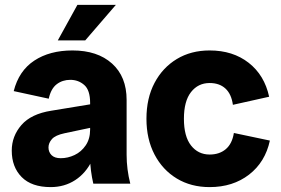

<svg xmlns="http://www.w3.org/2000/svg" viewBox="-20 -750 1146 784"><path d="M361 0Q355 -26 351.5 -53Q348 -80 348 -106V-330Q348 -382 324 -403Q300 -424 267 -424Q235 -424 211.5 -406Q188 -388 179 -347L36 -378Q57 -461 120 -502.5Q183 -544 276 -544Q378 -544 437.5 -490.5Q497 -437 497 -342V-118Q497 -59 512 0ZM187 14Q109 14 68.5 -27Q28 -68 28 -135Q28 -194 67.5 -239.5Q107 -285 190 -298L391 -331V-237L244 -206Q206 -198 192 -182Q178 -166 178 -148Q178 -129 190.5 -116.5Q203 -104 228 -104Q257 -104 284.5 -117Q312 -130 330 -156.5Q348 -183 348 -221H382Q382 -149 356.5 -96Q331 -43 287 -14.5Q243 14 187 14ZM328 -585H216L296 -730H453Z M836 14Q760 14 702 -21Q644 -56 611 -119Q578 -182 578 -265Q578 -349 611 -411.5Q644 -474 702 -509Q760 -544 836 -544Q931 -544 995.5 -493.5Q1060 -443 1079 -355L931 -322Q925 -366 900.5 -388.5Q876 -411 836 -411Q789 -411 760 -374Q731 -337 731 -265Q731 -193 760 -156Q789 -119 836 -119Q876 -119 902 -141Q928 -163 935 -207L1082 -176Q1063 -88 997 -37Q931 14 836 14Z"/></svg>

Font: Radio Canada Big
Style: Regular
Weight: 400
Designer: Étienne Aubert Bonn
Foundry: Coppers and Brasses
Version: Version 1.001